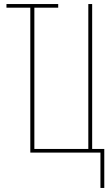

<svg xmlns="http://www.w3.org/2000/svg" viewBox="-20 -755 540 950"><path d="M477 175V0H130V-717H12V-735H268V-717H150V-18H417V-735H436V-18H496V175Z"/></svg>

Font: Iosevka Curly Thin
Style: Regular
Weight: 100
Monospace: yes
Designer: Belleve Invis
Foundry: Belleve Invis
Version: Version 22.1.2; ttfautohint (v1.8.4)